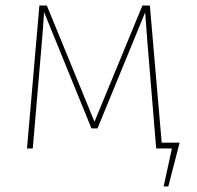

<svg xmlns="http://www.w3.org/2000/svg" viewBox="-20 -539 716 697"><path d="M567 -21H632L591 138H574L604 0H547L515 -387L507 -494L334 -73H312L140 -495Q135 -420 132 -387L99 0H78L123 -519H150L323 -97L497 -519H524Z"/></svg>

Font: FiraGO Thin
Style: Regular
Weight: 100
Designer: bBox Type
Foundry: bBox Type GmbH
Version: Version 1.001;PS 001.001;hotconv 1.0.88;makeotf.lib2.5.64775